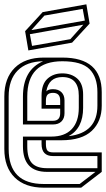

<svg xmlns="http://www.w3.org/2000/svg" viewBox="-20 -867 490 887"><path d="M111 -634 96 -723 177 -811 368 -845 379 -847 394 -758 313 -670 122 -636ZM185 -795 125 -728 372 -772 362 -826ZM118 -709 128 -655 305 -686 365 -753ZM182 0Q96 0 48 -47Q0 -94 0 -179V-421Q0 -506 48 -553.5Q96 -601 182 -601H267H268Q450 -601 450 -441V-379Q450 -306 404 -262.5Q358 -219 263 -219H228H217H192V-203Q192 -179 199.5 -171Q207 -163 225 -163H450V-73L355 0ZM192 -401V-382H258V-403Q258 -438 225 -438Q208 -438 200 -430Q192 -422 192 -401ZM225 -146Q172 -146 172 -202V-219H106V-191Q106 -136 128 -113Q150 -90 197 -90H430V-146ZM172 -365V-425Q172 -478 199 -503Q226 -528 268 -528Q310 -528 337 -504Q364 -480 364 -430V-369Q364 -274 297 -238Q430 -253 430 -379V-441Q430 -511 393.5 -547.5Q357 -584 268 -584Q106 -584 106 -421V-309H225Q258 -309 258 -344V-365ZM197 -73Q86 -73 86 -191V-236H217Q279 -236 311.5 -270.5Q344 -305 344 -369V-425Q344 -511 268 -511Q205 -511 194 -445Q203 -455 225 -455Q250 -455 264 -441Q278 -427 278 -403V-344Q278 -320 264 -306Q250 -292 225 -292H86V-421Q86 -544 179 -584Q103 -583 61.5 -541Q20 -499 20 -421V-179Q20 -17 182 -17H348L421 -73Z"/></svg>

Font: Imposible
Style: Regular
Weight: 400
Designer: Rodrigo Fuenzalida
Foundry: fragTYPE
Version: Version 1.000